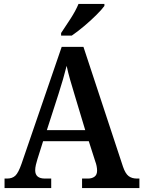

<svg xmlns="http://www.w3.org/2000/svg" viewBox="-20 -951 725 971"><path d="M3 0V-48H16Q42 -48 57.5 -62.5Q73 -77 89 -123L292 -714H402L602 -108Q614 -73 630.5 -60.5Q647 -48 672 -48H685V0H395V-48H425Q445 -48 458 -57.5Q471 -67 471 -88Q471 -99 468.5 -111.5Q466 -124 462 -134L429 -237H198L169 -145Q165 -133 161.5 -117.5Q158 -102 158 -90Q158 -48 207 -48H239V0ZM217 -293H411L358 -469Q346 -508 335 -546.5Q324 -585 317 -618Q309 -586 298.5 -549.5Q288 -513 276 -476ZM289 -784Q310 -815 336.5 -856Q363 -897 377 -931H508V-921Q496 -904 467.5 -875.5Q439 -847 405 -818.5Q371 -790 343 -771H289Z"/></svg>

Font: Noto Serif Tamil SemiCondensed SemiBold
Style: Regular
Weight: 600
Width: 4
Designer: Indian Type Foundry, Tom Grace, and the Monotype Design Team
Foundry: Monotype Imaging Inc.
Version: Version 2.004; ttfautohint (v1.8.4.7-5d5b)